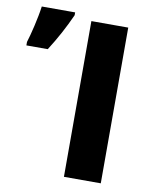

<svg xmlns="http://www.w3.org/2000/svg" viewBox="-268 -803 695 867"><g transform="rotate(10 79.0 -370.0)"><path d="M-185 -555H-87C-50 -613 -21 -667 6 -727V-740H-147C-154 -686 -174 -605 -185 -571ZM85 0H254V-714H85Z"/></g></svg>

Font: Kathrein 85 Heavy
Style: Regular
Weight: 900
Designer: Lazydogs Typefoundry, based on Open Sans by Ascender Corporation
Foundry: Lazydogs Typefoundry
Version: Version 1.003;PS 001.003;hotconv 1.0.88;makeotf.lib2.5.64775